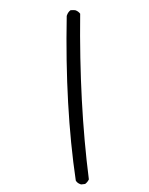

<svg xmlns="http://www.w3.org/2000/svg" viewBox="-164 -898 828 1066"><g transform="rotate(20 250.0 -365.0)"><path d="M452 84 472 74Q481 61 483 43Q288 -335 123 -805Q109 -814 92 -814Q87 -814 66 -805Q57 -791 57 -774V-768Q221 -289 417 74Q429 84 446 84Z"/></g></svg>

Font: Xiaolai SC
Style: Regular
Weight: 400
Designer: Nozomi Seto 瀬戸のぞみ
Version: Version 3.11;December 4, 2020;FontCreator 13.0.0.2613 64-bit